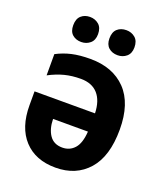

<svg xmlns="http://www.w3.org/2000/svg" viewBox="-139 -846 821 952"><g transform="rotate(20 271.0 -370.5)"><path d="M245 -556Q364 -556 432.5 -485Q501 -414 501 -276Q501 -135 437 -62.5Q373 10 265 10Q159 10 99 -55Q39 -120 39 -237V-310H358Q356 -376 324.5 -411.5Q293 -447 234 -447Q188 -447 149 -437Q110 -427 68 -405V-517Q106 -537 147.5 -546.5Q189 -556 245 -556ZM172 -213Q173 -160 195.5 -127.5Q218 -95 263 -95Q302 -95 327 -123Q352 -151 356 -213ZM107 -684Q107 -718 125.5 -734.5Q144 -751 172 -751Q199 -751 218.5 -734.5Q238 -718 238 -684Q238 -652 218.5 -635.5Q199 -619 172 -619Q144 -619 125.5 -635Q107 -651 107 -684ZM298 -684Q298 -718 316.5 -734.5Q335 -751 364 -751Q391 -751 410.5 -734.5Q430 -718 430 -684Q430 -652 410.5 -635.5Q391 -619 364 -619Q335 -619 316.5 -635.5Q298 -652 298 -684Z"/></g></svg>

Font: Noto Sans SemiCondensed
Style: Bold
Weight: 700
Width: 4
Designer: Monotype Design Team
Foundry: Monotype Imaging Inc.
Version: Version 2.013; ttfautohint (v1.8.4.7-5d5b)